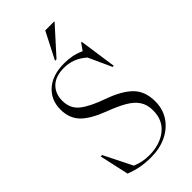

<svg xmlns="http://www.w3.org/2000/svg" viewBox="-284 -1014 1102 1102"><g transform="rotate(-45 267.0 -462.5)"><path d="M486.5 -200.5Q486.5 -137.5 454.5 -90Q422.5 -42.5 367.5 -16.2Q312.5 10 243.5 10Q195.5 10 157.5 2.8Q119.5 -4.5 80.5 -20L41 -198.5H52.5L138.5 -26.5Q162 -16.5 187.8 -11Q213.5 -5.5 242 -5.5Q329 -5.5 385 -49.2Q441 -93 441 -173Q441 -219.5 419.5 -251.8Q398 -284 355.2 -308.5Q312.5 -333 248.5 -357Q153 -393 110.5 -437Q68 -481 68 -552Q68 -630 122.2 -677.5Q176.5 -725 270 -725Q304.5 -725 334.2 -719Q364 -713 395 -699L424.5 -740.5H429.5L462 -514L453 -513L389 -653.5Q356 -682 322.2 -694.8Q288.5 -707.5 252 -707.5Q183 -707.5 147 -672.5Q111 -637.5 111 -580Q111 -517 156 -481Q201 -445 296.5 -411.5Q392 -377.5 439.2 -330Q486.5 -282.5 486.5 -200.5ZM244 -772 327.5 -935H400V-931.5L256 -772Z"/></g></svg>

Font: Newsreader 72pt Light
Style: Regular
Weight: 300
Designer: Hugues Gentile
Foundry: Production Type
Version: Version 1.003; ttfautohint (v1.8.3)